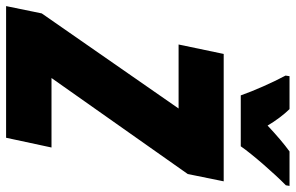

<svg xmlns="http://www.w3.org/2000/svg" viewBox="-231 -780 970 630"><g transform="rotate(90 254.0 -465.0)"><path d="M252 -770H419C446 -809 510 -882 547 -918L549 -930H436C411 -912 383 -888 351 -858C336 -884 314 -913 297 -930H189L187 -917C210 -874 237 -813 252 -770ZM-41 0H391L423 -149H195L510 -596L534 -714H116L85 -566H295L-17 -117Z"/></g></svg>

Font: Noto Sans Condensed Black
Style: Italic
Weight: 900
Width: 3
Italic angle: -12°
Designer: Monotype Design Team
Foundry: Monotype Imaging Inc.
Version: Version 2.013